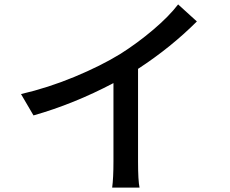

<svg xmlns="http://www.w3.org/2000/svg" viewBox="-20 -813 1040 870"><path d="M605.5 -501V-81.1Q605.5 5.9 612.3 37.1H488.3Q494.1 -7.8 494.1 -81.1V-436.5Q314.5 -341.8 131.8 -290L75.2 -386.7Q197.3 -415 317.4 -464.8Q437.5 -514.6 526.4 -569.3Q603.5 -618.2 674.8 -678.7Q746.1 -739.3 787.1 -793L872.1 -715.8Q753.9 -597.7 605.5 -501Z"/></svg>

Font: GenEi Gothic M SemiBold
Style: Regular
Weight: 500
Designer: o_tamon (Modified); [Source Han Sans]
Ryoko NISHIZUKA  (kana & ideographs); Paul D. Hunt (Latin, Greek & Cyrillic); Wenl
Version: Version 1.1a;Original Version 1.004